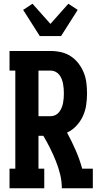

<svg xmlns="http://www.w3.org/2000/svg" viewBox="-20 -1008 540 1028"><path d="M31 0V-105H62V-630H31V-735H252Q280 -735 308 -728.5Q336 -722 359.5 -706.5Q383 -691 400.5 -668Q418 -645 428.5 -619Q439 -593 442.5 -564.5Q446 -536 446 -508Q446 -477 441.5 -446Q437 -415 424 -386.5Q411 -358 389 -334.5Q367 -311 339 -298Q364 -252 385 -204Q406 -156 420 -105H477V0H311Q311 -38 302 -74.5Q293 -111 279 -146Q265 -181 248 -215Q231 -249 212 -281H186V-105H217V0ZM186 -386H252Q265 -386 277 -392Q289 -398 297 -408.5Q305 -419 310 -431Q315 -443 317.5 -456Q320 -469 321 -482Q322 -495 322 -508Q322 -521 321 -534Q320 -547 317.5 -560Q315 -573 310 -585.5Q305 -598 297 -608Q289 -618 277 -624Q265 -630 252 -630H186ZM193 -815 104 -955 154 -988 250 -880 346 -988 396 -955 307 -815Z"/></svg>

Font: Iosevka Curly Slab Extrabold
Style: Regular
Weight: 800
Monospace: yes
Designer: Belleve Invis
Foundry: Belleve Invis
Version: Version 22.1.2; ttfautohint (v1.8.4)